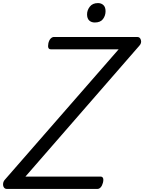

<svg xmlns="http://www.w3.org/2000/svg" viewBox="-69 -1226 936 1246"><path d="M-25 0Q-37 0 -43.5 -9.5Q-50 -19 -49 -33Q-48 -47 -39 -58L701 -906H261Q249 -906 245 -915.5Q241 -925 245 -946Q250 -966 260 -976Q270 -986 281 -986H822Q840 -986 845.5 -966Q851 -946 835 -929L96 -80H584Q595 -80 599.5 -70.5Q604 -61 599 -40Q594 -21 584.5 -10.5Q575 0 564 0ZM546 -1080Q524 -1080 510 -1093Q496 -1106 496 -1133Q496 -1160 514 -1183Q532 -1206 567 -1206Q588 -1206 602 -1193Q616 -1180 616 -1153Q616 -1125 599.5 -1102.5Q583 -1080 546 -1080Z"/></svg>

Font: Playwrite AU SA
Style: Regular
Weight: 400
Designer: Veronika Burian, José Scaglione
Foundry: TypeTogether
Version: Version 1.002